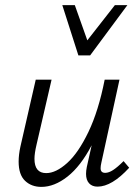

<svg xmlns="http://www.w3.org/2000/svg" viewBox="-20 -726 550 752"><path d="M53 -93Q53 -120 60 -152L120 -414H182L123 -159Q115 -125 115 -104Q115 -48 161 -48Q199 -48 243 -87.5Q287 -127 326.5 -209.5Q366 -292 390 -414H448L377 -89Q374 -76 374 -67Q374 -49 392 -49Q406 -49 423 -60Q440 -71 464 -95L486 -69Q418 5 362 5Q341 5 329 -8Q317 -21 317 -45Q317 -57 320 -72L339 -157Q296 -75 244.5 -34.5Q193 6 142 6Q103 6 78 -18Q53 -42 53 -93ZM224 -706H273L322 -568L430 -706H479L333 -509H287Z"/></svg>

Font: LXGW Bright GB
Style: Italic
Weight: 400
Italic angle: -12°
Designer: Christian Thalmann (Catharsis Fonts)
Foundry: LXGW / Christian Thalmann (Catharsis Fonts) / Fontworks Inc.
Version: Version 5.510